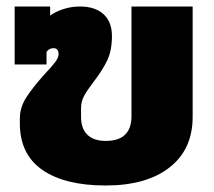

<svg xmlns="http://www.w3.org/2000/svg" viewBox="-20 -560 657 590"><path d="M41 -181V-196Q41 -230 61 -261Q81 -292 118 -333Q139 -355 149.5 -369Q160 -383 160 -393Q160 -412 144 -412Q132 -412 123 -401V-362H25V-540H134V-512Q150 -524 174.5 -532Q199 -540 226 -540Q272 -540 298 -516.5Q324 -493 324 -449Q324 -405 309.5 -374.5Q295 -344 268 -309Q248 -283 238.5 -265.5Q229 -248 229 -227V-201Q229 -165 248.5 -146Q268 -127 305 -127Q384 -127 384 -203V-540H572V-201Q572 -101 501 -45.5Q430 10 305 10Q179 10 110 -38Q41 -86 41 -181Z"/></svg>

Font: Kanit Bold
Style: Regular
Weight: 700
Designer: Katatrad Team
Foundry: CadsonDemak
Version: Version 1.000